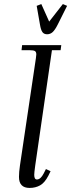

<svg xmlns="http://www.w3.org/2000/svg" viewBox="-20 -926 353 953"><path d="M74.2 -47.9Q74.2 -71.8 79.1 -105L158.2 -637.2Q160.2 -650.9 160.2 -655.8Q160.2 -668.5 153.3 -672.6Q146.5 -676.8 127.9 -676.8H86.9L89.8 -702.1H284.2L280.8 -676.8H237.8L154.8 -104Q149.9 -68.8 149.9 -58.1Q149.9 -35.2 163.1 -35.2Q181.6 -35.2 196.8 -64.9L208 -86.9L231 -76.2L220.2 -54.2Q202.1 -19 179.2 -6.1Q156.2 6.8 127 6.8Q74.2 6.8 74.2 -47.9ZM162.1 -897 185.1 -905.8 224.1 -818.8 292 -905.8 313 -897 267.1 -805.2Q253.4 -777.8 241.5 -766.8Q229.5 -755.9 213.9 -755.9Q198.2 -755.9 190.4 -766.8Q182.6 -777.8 178.2 -805.2Z"/></svg>

Font: Dihjauti S
Style: Italic
Weight: 400
Italic angle: -9°
Designer: T. Christopher White
Version: Version 3.0.0